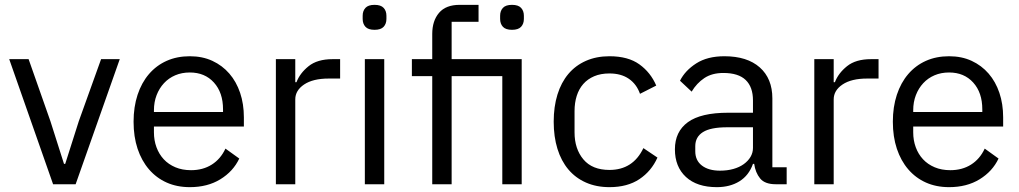

<svg xmlns="http://www.w3.org/2000/svg" viewBox="-20 -760 4205 792"><path d="M199 0 18 -516H98L188 -260L244 -84H249L305 -260L397 -516H474L292 0Z M763 12Q710 12 667.5 -7Q625 -26 594.5 -61.5Q564 -97 547.5 -146.5Q531 -196 531 -258Q531 -319 547.5 -369Q564 -419 594.5 -454.5Q625 -490 667.5 -509Q710 -528 763 -528Q815 -528 856 -509Q897 -490 926 -456.5Q955 -423 970.5 -377Q986 -331 986 -276V-238H615V-214Q615 -181 625.5 -152.5Q636 -124 655.5 -103Q675 -82 703.5 -70Q732 -58 768 -58Q817 -58 853.5 -81Q890 -104 910 -147L967 -106Q942 -53 889 -20.5Q836 12 763 12ZM763 -461Q730 -461 703 -449.5Q676 -438 656.5 -417Q637 -396 626 -367.5Q615 -339 615 -305V-298H900V-309Q900 -378 862.5 -419.5Q825 -461 763 -461Z M1118 0V-516H1198V-421H1203Q1217 -458 1253 -487Q1289 -516 1352 -516H1383V-436H1336Q1271 -436 1234.5 -411.5Q1198 -387 1198 -350V0Z M1525 -637Q1499 -637 1487.5 -649.5Q1476 -662 1476 -682V-695Q1476 -715 1487.5 -727.5Q1499 -740 1525 -740Q1551 -740 1562.5 -727.5Q1574 -715 1574 -695V-682Q1574 -662 1562.5 -649.5Q1551 -637 1525 -637ZM1485 -516H1565V0H1485Z M1763 -446H1679V-516H1763V-620Q1763 -674 1791 -707Q1819 -740 1876 -740H1954V-670H1843V-516H2132V0H2052V-446H1843V0H1763ZM2092 -637Q2066 -637 2054.5 -649.5Q2043 -662 2043 -682V-695Q2043 -715 2054.5 -727.5Q2066 -740 2092 -740Q2118 -740 2129.5 -727.5Q2141 -715 2141 -695V-682Q2141 -662 2129.5 -649.5Q2118 -637 2092 -637Z M2494 12Q2440 12 2397 -7Q2354 -26 2324.5 -61Q2295 -96 2279.5 -146Q2264 -196 2264 -258Q2264 -320 2279.5 -370Q2295 -420 2324.5 -455Q2354 -490 2397 -509Q2440 -528 2494 -528Q2571 -528 2617.5 -494.5Q2664 -461 2687 -407L2620 -373Q2606 -413 2574 -435Q2542 -457 2494 -457Q2458 -457 2431 -445.5Q2404 -434 2386 -413.5Q2368 -393 2359 -364.5Q2350 -336 2350 -302V-214Q2350 -146 2386.5 -102.5Q2423 -59 2494 -59Q2591 -59 2634 -149L2692 -110Q2667 -54 2617.5 -21Q2568 12 2494 12Z M3180 0Q3135 0 3115.5 -24Q3096 -48 3091 -84H3086Q3069 -36 3030 -12Q2991 12 2937 12Q2855 12 2809.5 -30Q2764 -72 2764 -144Q2764 -217 2817.5 -256Q2871 -295 2984 -295H3086V-346Q3086 -401 3056 -430Q3026 -459 2964 -459Q2917 -459 2885.5 -438Q2854 -417 2833 -382L2785 -427Q2806 -469 2852 -498.5Q2898 -528 2968 -528Q3062 -528 3114 -482Q3166 -436 3166 -354V-70H3225V0ZM2950 -56Q2980 -56 3005 -63Q3030 -70 3048 -83Q3066 -96 3076 -113Q3086 -130 3086 -150V-235H2980Q2911 -235 2879.5 -215Q2848 -195 2848 -157V-136Q2848 -98 2875.5 -77Q2903 -56 2950 -56Z M3339 0V-516H3419V-421H3424Q3438 -458 3474 -487Q3510 -516 3573 -516H3604V-436H3557Q3492 -436 3455.5 -411.5Q3419 -387 3419 -350V0Z M3895 12Q3842 12 3799.5 -7Q3757 -26 3726.5 -61.5Q3696 -97 3679.5 -146.5Q3663 -196 3663 -258Q3663 -319 3679.5 -369Q3696 -419 3726.5 -454.5Q3757 -490 3799.5 -509Q3842 -528 3895 -528Q3947 -528 3988 -509Q4029 -490 4058 -456.5Q4087 -423 4102.5 -377Q4118 -331 4118 -276V-238H3747V-214Q3747 -181 3757.5 -152.5Q3768 -124 3787.5 -103Q3807 -82 3835.5 -70Q3864 -58 3900 -58Q3949 -58 3985.5 -81Q4022 -104 4042 -147L4099 -106Q4074 -53 4021 -20.5Q3968 12 3895 12ZM3895 -461Q3862 -461 3835 -449.5Q3808 -438 3788.5 -417Q3769 -396 3758 -367.5Q3747 -339 3747 -305V-298H4032V-309Q4032 -378 3994.5 -419.5Q3957 -461 3895 -461Z"/></svg>

Font: IBM Plex Sans Devanagari
Style: Regular
Weight: 400
Designer: Mike Abbink, Paul van der Laan, Pieter van Rosmalen, Erin McLaughlin
Foundry: Bold Monday
Version: Version 1.1